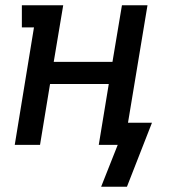

<svg xmlns="http://www.w3.org/2000/svg" viewBox="-20 -550 640 729"><path d="M462 159H364L427 0H355L393 -231H170L132 0H36L109 -446H63V-530H220L184 -315H407L443 -530H540L466 -84H557Z"/></svg>

Font: Iosevka Curly Slab MdEx
Style: Italic
Weight: 500
Width: 7
Italic angle: -9°
Monospace: yes
Designer: Belleve Invis
Foundry: Belleve Invis
Version: Version 11.0.0; ttfautohint (v1.8.3)